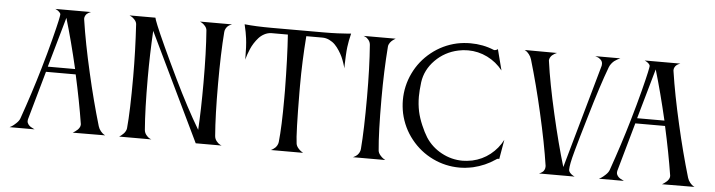

<svg xmlns="http://www.w3.org/2000/svg" viewBox="-48 -1018 4619 1241"><g transform="rotate(5 2261.5 -397.5)"><path d="M344.2 -736.8 252 -412.1H429.2Q387.2 -592.8 344.2 -736.8ZM153.8 -61Q152.8 -58.1 152.8 -50.8Q152.8 -39.1 160.4 -29.1Q168 -19 177 -13.9Q186 -8.8 194.3 -4.9L202.1 -1H40Q45.9 -3.9 54.9 -9.3Q64 -14.6 81.5 -31Q99.1 -47.4 105 -64Q166 -237.3 211.9 -395Q243.2 -502 265.6 -589.6Q288.1 -677.2 295.7 -712.9Q303.2 -748.5 303.2 -753.9V-754.9Q303.2 -762.7 294.4 -771Q285.6 -779.3 276.9 -783.7L268.1 -788.1H500Q498.5 -787.6 495.6 -786.6Q492.7 -785.6 485.6 -782Q478.5 -778.3 473.1 -773.4Q467.8 -768.6 463.4 -760Q459 -751.5 459 -741.2Q459 -740.2 459.5 -737.8Q460 -735.4 460 -733.9Q481.9 -585.9 525.9 -395Q565.9 -218.8 613.8 -57.1Q619.1 -39.6 630.9 -25.6Q642.6 -11.7 651.4 -6.8L660.2 -2L449.2 -1Q451.2 -2 454.3 -3.9Q457.5 -5.9 465.8 -11.7Q474.1 -17.6 480.5 -23.7Q486.8 -29.8 491.9 -38.6Q497.1 -47.4 497.1 -56.2V-61Q474.1 -206.1 436 -377.9H243.2Z M1415.5 -2H1247.6L910.6 -702.1Q901.9 -549.3 901.9 -397Q901.9 -192.4 912.6 -60.1Q914.1 -41.5 925.8 -26.9Q937.5 -12.2 948.7 -6.8L959.5 -2H750.5Q752.4 -2.9 755.4 -4.9Q758.3 -6.8 765.9 -12.9Q773.4 -19 779.5 -25.4Q785.6 -31.7 790.8 -41.3Q795.9 -50.8 796.9 -60.1Q807.6 -169.9 807.6 -397Q807.6 -559.1 796.9 -734.9Q795.9 -749.5 784.2 -762.9Q772.5 -776.4 761.2 -782.2L749.5 -788.1H917.5Q917.5 -781.7 935.3 -737.8Q953.1 -693.8 994.1 -604.5Q1035.2 -515.1 1088.9 -403.8Q1175.8 -224.1 1255.9 -89.8Q1263.7 -217.8 1263.7 -397Q1263.7 -594.2 1252.9 -734.9Q1252 -749.5 1240.5 -762.9Q1229 -776.4 1217.8 -782.2L1206.5 -788.1H1415.5Q1413.6 -787.6 1410.6 -786.6Q1407.7 -785.6 1399.9 -781.5Q1392.1 -777.3 1386.2 -771.7Q1380.4 -766.1 1375 -756.3Q1369.6 -746.6 1368.7 -734.9Q1357.9 -596.2 1357.9 -397Q1357.9 -192.4 1368.7 -60.1Q1370.1 -41.5 1381.8 -26.9Q1393.6 -12.2 1404.8 -6.8Z M2010.7 -788.1Q2056.6 -788.1 2100.6 -790Q2144.5 -792 2165.5 -793.9L2186.5 -795.9Q2174.3 -747.1 2169.4 -707Q2166.5 -685.1 2164.8 -650.1Q2163.1 -615.2 2162.6 -591.8V-567.9Q2161.6 -571.8 2159.9 -578.4Q2158.2 -585 2151.6 -604.5Q2145 -624 2137 -641.6Q2128.9 -659.2 2115.2 -680.4Q2101.6 -701.7 2086.2 -717.3Q2070.8 -732.9 2049.1 -743.4Q2027.3 -753.9 2003.4 -753.9H1954.6H1899.4Q1886.7 -588.9 1886.7 -431.2V-393.1Q1888.2 -119.1 1897.5 -57.1Q1899.4 -42.5 1911.1 -28.3Q1922.9 -14.2 1933.6 -7.8L1944.3 -1H1734.4Q1736.3 -1.5 1739 -2.7Q1741.7 -3.9 1749.3 -8.8Q1756.8 -13.7 1762.9 -19.5Q1769 -25.4 1774.7 -35.4Q1780.3 -45.4 1781.7 -57.1Q1792.5 -158.2 1792.5 -338.9V-393.1Q1790 -607.9 1779.8 -753.9H1727.5H1670.4Q1647.5 -752.4 1627 -741.5Q1606.4 -730.5 1591.6 -713.9Q1576.7 -697.3 1564.2 -677.7Q1551.8 -658.2 1543.7 -638.9Q1535.6 -619.6 1530 -603.8Q1524.4 -587.9 1522 -578.1L1519.5 -567.9Q1519.5 -657.2 1512.7 -707Q1510.7 -724.6 1506.3 -746.8Q1502 -769 1498.5 -782.2L1495.6 -795.9Q1568.4 -788.1 1671.4 -788.1Z M2314.5 -58.1Q2324.7 -184.1 2324.7 -395Q2324.7 -588.9 2313.5 -733.9Q2312 -752.4 2300.5 -766.1Q2289.1 -779.8 2278.3 -784.2L2267.6 -788.1H2476.6L2473.6 -786.6Q2471.2 -785.2 2467.5 -782.7Q2463.9 -780.3 2459 -776.9Q2454.1 -773.4 2449.5 -768.8Q2444.8 -764.2 2440.9 -758.8Q2437 -753.4 2434.1 -746.6Q2431.2 -739.7 2430.7 -732.9Q2418.5 -573.2 2418.5 -395Q2418.5 -173.3 2429.7 -58.1Q2431.2 -43.5 2443.1 -29.1Q2455.1 -14.6 2466.3 -7.8L2477.5 -1H2266.6Q2268.6 -1.5 2271.5 -2.7Q2274.4 -3.9 2282.5 -8.8Q2290.5 -13.7 2296.6 -19.8Q2302.7 -25.9 2308.1 -36.1Q2313.5 -46.4 2314.5 -58.1Z M2665 -522Q2658.2 -465.8 2658.2 -428.2Q2658.2 -379.4 2668 -332Q2677.2 -290.5 2696.3 -245.8Q2715.3 -201.2 2734.9 -169.9Q2773.9 -109.9 2838.4 -75Q2902.8 -40 2976.1 -40Q3001.5 -40 3038.1 -46.9Q3102.5 -61 3153.1 -101.1Q3203.6 -141.1 3232.9 -198.2L3210.9 -71.8Q3201.7 -75.7 3189 -65.9Q3125.5 -22.5 3046.9 -3.9Q2999 5.9 2960 5.9Q2867.7 5.9 2785.2 -33.9Q2702.6 -73.7 2644.5 -146.5Q2586.4 -219.2 2565.9 -312Q2557.1 -355.5 2557.1 -397Q2557.1 -489.3 2596.7 -572Q2636.2 -654.8 2709 -713.1Q2781.7 -771.5 2874 -792Q2917 -800.8 2960.9 -800.8Q3043 -800.8 3114.3 -771Q3117.7 -769 3127.9 -771.7Q3138.2 -774.4 3140.1 -779.8L3175.3 -643.1Q3134.3 -695.3 3075 -724.6Q3015.6 -753.9 2949.2 -753.9Q2915.5 -753.9 2886.2 -747.1Q2799.3 -728.5 2737.8 -666.3Q2676.3 -604 2665 -522Z M3771 -788.1H3934.1Q3932.1 -787.1 3928.5 -785.6Q3924.8 -784.2 3914.8 -778.8Q3904.8 -773.4 3896.2 -766.8Q3887.7 -760.3 3878.7 -749Q3869.6 -737.8 3864.7 -725.1Q3818.4 -602.5 3756.8 -391.1Q3730.5 -301.3 3719.2 -263.2Q3708 -225.1 3692.9 -170.2Q3677.7 -115.2 3672.4 -87.2Q3667 -59.1 3667 -43Q3667 -31.7 3676.8 -21.2Q3686.5 -10.7 3696.3 -5.9L3706.1 -1H3474.1Q3475.6 -1.5 3478.3 -2.4Q3481 -3.4 3487.8 -7.1Q3494.6 -10.7 3499.8 -15.4Q3504.9 -20 3509 -28.6Q3513.2 -37.1 3513.2 -46.9V-54.2Q3491.7 -198.7 3446.8 -394Q3406.7 -570.3 3358.9 -731.9Q3353.5 -749.5 3342 -763.7Q3330.6 -777.8 3321.8 -783.2L3313 -788.1L3523.9 -787.1Q3522 -786.6 3518.6 -785.2Q3515.1 -783.7 3506.8 -779.1Q3498.5 -774.4 3492.2 -768.8Q3485.8 -763.2 3480.5 -753.7Q3475.1 -744.1 3475.1 -733.9Q3475.1 -732.9 3475.6 -731Q3476.1 -729 3476.1 -728Q3494.6 -592.3 3540 -394Q3584 -201.7 3627.9 -56.2L3817.9 -730Q3818.8 -733.9 3818.8 -742.2Q3818.8 -757.8 3806.9 -769.3Q3794.9 -780.8 3782.7 -784.2Z M4168 -736.8 4075.7 -412.1H4252.9Q4210.9 -592.8 4168 -736.8ZM3977.5 -61Q3976.6 -58.1 3976.6 -50.8Q3976.6 -39.1 3984.1 -29.1Q3991.7 -19 4000.7 -13.9Q4009.8 -8.8 4018.1 -4.9L4025.9 -1H3863.8Q3869.6 -3.9 3878.7 -9.3Q3887.7 -14.6 3905.3 -31Q3922.9 -47.4 3928.7 -64Q3989.7 -237.3 4035.6 -395Q4066.9 -502 4089.4 -589.6Q4111.8 -677.2 4119.4 -712.9Q4127 -748.5 4127 -753.9V-754.9Q4127 -762.7 4118.2 -771Q4109.4 -779.3 4100.6 -783.7L4091.8 -788.1H4323.7Q4322.3 -787.6 4319.3 -786.6Q4316.4 -785.6 4309.3 -782Q4302.2 -778.3 4296.9 -773.4Q4291.5 -768.6 4287.1 -760Q4282.7 -751.5 4282.7 -741.2Q4282.7 -740.2 4283.2 -737.8Q4283.7 -735.4 4283.7 -733.9Q4305.7 -585.9 4349.6 -395Q4389.6 -218.8 4437.5 -57.1Q4442.9 -39.6 4454.6 -25.6Q4466.3 -11.7 4475.1 -6.8L4483.9 -2L4272.9 -1Q4274.9 -2 4278.1 -3.9Q4281.2 -5.9 4289.6 -11.7Q4297.9 -17.6 4304.2 -23.7Q4310.5 -29.8 4315.7 -38.6Q4320.8 -47.4 4320.8 -56.2V-61Q4297.9 -206.1 4259.8 -377.9H4066.9Z"/></g></svg>

Font: Anticva
Style: Regular
Weight: 400
Version: Version 1.000